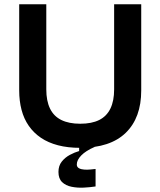

<svg xmlns="http://www.w3.org/2000/svg" viewBox="-20 -680 751 900"><path d="M428 194Q402 198 372.5 199.5Q343 201 315.5 195.5Q288 190 271 173.5Q254 157 254 126Q254 97 269.5 77.5Q285 58 307.5 46Q330 34 351 28V7L423 1V9Q382 27 361 48.5Q340 70 340 91Q340 103 350 108.5Q360 114 375 115Q390 116 404.5 114.5Q419 113 428 112ZM356 13Q298 13 252 1Q206 -11 172 -34Q138 -57 115 -90Q92 -123 81 -165Q70 -207 70 -256V-660H197V-261Q197 -207 214.5 -171Q232 -135 267.5 -117.5Q303 -100 356 -100Q410 -100 445 -117.5Q480 -135 497.5 -171Q515 -207 515 -261V-660H642V-256Q642 -128 569.5 -57.5Q497 13 356 13Z"/></svg>

Font: Bricolage Grotesque 24pt SemiBold
Style: Regular
Weight: 600
Designer: Mathieu Triay
Foundry: Atelier Triay
Version: Version 1.001;gftools[0.9.33.dev8+g029e19f]